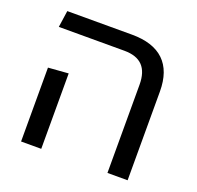

<svg xmlns="http://www.w3.org/2000/svg" viewBox="-108 -708 843 823"><g transform="rotate(20 313.5 -296.5)"><path d="M463 0V-402Q463 -460 435.5 -488.5Q408 -517 352 -517H53L64 -593H359Q456 -593 505.5 -545.5Q555 -498 555 -405V0ZM69 0V-337L161 -344V0Z"/></g></svg>

Font: Noto Sans Hebrew Thin
Style: Regular
Weight: 400
Version: Version 3.001